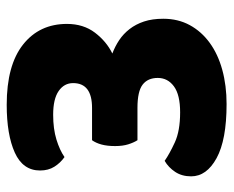

<svg xmlns="http://www.w3.org/2000/svg" viewBox="-80 -582 679 558"><g transform="rotate(-90 259.0 -303.5)"><path d="M233 -623Q348 -623 408 -575.5Q468 -528 468 -448Q468 -400 442.5 -366.5Q417 -333 382 -316Q403 -308 421 -296Q439 -284 453 -266Q467 -248 475 -224Q483 -200 483 -168Q483 -125 464.5 -91Q446 -57 413 -33Q380 -9 334.5 3.5Q289 16 235 16Q131 16 78 -13Q25 -42 25 -87Q25 -114 38 -133.5Q51 -153 70 -164Q90 -150 123.5 -134.5Q157 -119 211 -119Q262 -119 286.5 -137Q311 -155 311 -184Q311 -213 291.5 -228Q272 -243 224 -243H130Q123 -254 118 -270Q113 -286 113 -308Q113 -331 117.5 -347.5Q122 -364 130 -375H224Q296 -375 296 -430Q296 -456 273 -472Q250 -488 204 -488Q163 -488 132 -478.5Q101 -469 81 -455Q64 -467 53 -484.5Q42 -502 42 -526Q42 -576 94 -599.5Q146 -623 233 -623Z"/></g></svg>

Font: Baloo Thambi
Style: Regular
Weight: 400
Designer: Aadarsh Rajan and Ek Type
Foundry: Ek Type
Version: Version 1.100;PS 1.000;hotconv 1.0.88;makeotf.lib2.5.647800;